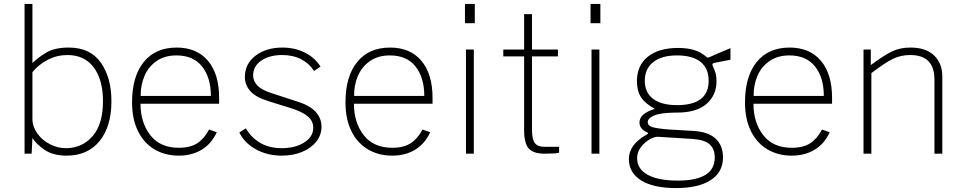

<svg xmlns="http://www.w3.org/2000/svg" viewBox="-20 -782 4905 977"><path d="M145 -80 141 0H105V-762H145V-461Q173 -489 215.5 -514.5Q258 -540 330 -540Q439 -540 493 -463.5Q547 -387 547 -267Q547 -138 486.5 -64Q426 10 319 10Q249 10 205.5 -20.5Q162 -51 145 -80ZM504 -267Q504 -376 457 -439Q410 -502 323 -502Q270 -502 223.5 -478Q177 -454 145 -415V-177Q145 -138 169.5 -103.5Q194 -69 233.5 -48.5Q273 -28 315 -28Q398 -28 451 -89Q504 -150 504 -267Z M890 -30Q948 -30 983.5 -53Q1019 -76 1044 -123L1083 -109Q1056 -50 1006 -20Q956 10 890 10Q820 10 766 -22Q712 -54 682 -115Q652 -176 652 -261Q652 -393 711.5 -466.5Q771 -540 879 -540Q981 -540 1038 -473Q1095 -406 1095 -284V-254H695Q695 -158 745 -94Q795 -30 890 -30ZM1053 -294Q1053 -387 1008.5 -443.5Q964 -500 878 -500Q817 -500 775.5 -470.5Q734 -441 714.5 -394Q695 -347 696 -294Z M1198 -108 1231 -129Q1259 -81 1305 -54.5Q1351 -28 1414 -28Q1482 -28 1528 -57Q1574 -86 1574 -132Q1574 -166 1546 -190Q1518 -214 1456 -233L1353 -265Q1283 -286 1254.5 -317.5Q1226 -349 1226 -390Q1226 -457 1280 -498.5Q1334 -540 1417 -540Q1480 -540 1531 -514.5Q1582 -489 1611 -443L1578 -421Q1554 -459 1512.5 -480.5Q1471 -502 1416 -502Q1351 -502 1309.5 -473.5Q1268 -445 1268 -398Q1268 -370 1289.5 -347Q1311 -324 1365 -307L1500 -263Q1558 -244 1587 -212Q1616 -180 1616 -137Q1616 -95 1589.5 -61.5Q1563 -28 1517 -9Q1471 10 1414 10Q1340 10 1281.5 -22.5Q1223 -55 1198 -108Z M1976 -30Q2034 -30 2069.5 -53Q2105 -76 2130 -123L2169 -109Q2142 -50 2092 -20Q2042 10 1976 10Q1906 10 1852 -22Q1798 -54 1768 -115Q1738 -176 1738 -261Q1738 -393 1797.5 -466.5Q1857 -540 1965 -540Q2067 -540 2124 -473Q2181 -406 2181 -284V-254H1781Q1781 -158 1831 -94Q1881 -30 1976 -30ZM2139 -294Q2139 -387 2094.5 -443.5Q2050 -500 1964 -500Q1903 -500 1861.5 -470.5Q1820 -441 1800.5 -394Q1781 -347 1782 -294Z M2396 -664H2346V-762H2396ZM2391 0H2351V-530H2391Z M2687 -495V-124Q2687 -72 2702 -53.5Q2717 -35 2749 -35H2825V-5Q2808 0 2752 0Q2693 0 2670 -27Q2647 -54 2647 -119V-495H2541V-530H2647V-710H2687V-530H2819V-495Z M3035 -664H2985V-762H3035ZM3030 0H2990V-530H3030Z M3180 27Q3180 -47 3272 -98Q3283 -104 3272 -109Q3234 -126 3234 -159Q3234 -204 3312 -228Q3263 -255 3242 -287Q3221 -319 3221 -369Q3221 -449 3276.5 -493.5Q3332 -538 3431 -538Q3479 -538 3513.5 -527Q3548 -516 3574 -493Q3578 -489 3583 -489Q3586 -489 3592 -492Q3632 -510 3697 -537V-478L3625 -464Q3613 -462 3609 -460Q3605 -458 3605 -454Q3605 -450 3608 -444Q3616 -427 3621 -410Q3626 -393 3626 -369Q3626 -298 3575.5 -253.5Q3525 -209 3424 -209H3413Q3340 -208 3308 -194Q3276 -180 3276 -160Q3276 -143 3298.5 -135.5Q3321 -128 3385 -123L3505 -116Q3583 -112 3621 -77Q3659 -42 3659 19Q3659 94 3596.5 134.5Q3534 175 3420 175Q3305 175 3242.5 136Q3180 97 3180 27ZM3586 -371Q3586 -434 3545 -467Q3504 -500 3425 -500Q3347 -500 3304 -466Q3261 -432 3261 -371Q3261 -311 3303.5 -279Q3346 -247 3425 -247Q3586 -247 3586 -371ZM3617 19Q3617 -24 3591 -47.5Q3565 -71 3504 -75L3328 -86Q3311 -87 3285.5 -72.5Q3260 -58 3241 -33Q3222 -8 3222 23Q3222 78 3276 107.5Q3330 137 3429 137Q3522 137 3569.5 108Q3617 79 3617 19Z M4009 -30Q4067 -30 4102.5 -53Q4138 -76 4163 -123L4202 -109Q4175 -50 4125 -20Q4075 10 4009 10Q3939 10 3885 -22Q3831 -54 3801 -115Q3771 -176 3771 -261Q3771 -393 3830.5 -466.5Q3890 -540 3998 -540Q4100 -540 4157 -473Q4214 -406 4214 -284V-254H3814Q3814 -158 3864 -94Q3914 -30 4009 -30ZM4172 -294Q4172 -387 4127.5 -443.5Q4083 -500 3997 -500Q3936 -500 3894.5 -470.5Q3853 -441 3833.5 -394Q3814 -347 3815 -294Z M4374 -530H4411V-451Q4479 -501 4519.5 -520.5Q4560 -540 4613 -540Q4691 -540 4733 -500Q4775 -460 4775 -393V0H4735V-377Q4735 -502 4612 -502Q4562 -502 4521.5 -481.5Q4481 -461 4414 -410V0H4374Z"/></svg>

Font: Morrison Thin
Style: Regular
Weight: 100
Designer: Pablo Impallari, Rodrigo Fuenzalida (Modified by Dan O. Williams)
Version: Version 0.03;June 6, 2019;FontCreator 11.5.0.2425 64-bit; tt